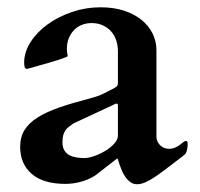

<svg xmlns="http://www.w3.org/2000/svg" viewBox="-20 -480 537 516"><path d="M237.8 -9.8Q221.7 1.5 199.7 7.8Q177.7 14.2 155.8 14.2Q96.2 14.2 65.2 -12.7Q34.2 -39.6 34.2 -85.4Q34.2 -111.8 46.1 -130.9Q58.1 -149.9 81.5 -164.6Q105 -179.2 139.4 -191.2Q173.8 -203.1 219.2 -214.8Q243.7 -221.2 258.5 -228.5Q273.4 -235.8 286.1 -242.7Q294.4 -247.1 295.7 -250.5Q296.9 -253.9 296.9 -256.8V-341.8Q296.9 -357.9 292.2 -371.8Q287.6 -385.7 278.3 -396Q269 -406.2 255.9 -412.1Q242.7 -418 226.1 -418Q211.9 -418 199.7 -413.1Q187.5 -408.2 178.7 -398.9Q169.9 -389.6 164.8 -377Q159.7 -364.3 159.7 -348.1Q159.7 -346.7 159.9 -343.8Q160.2 -340.8 160.6 -337.6Q161.1 -334.5 161.6 -332Q162.1 -329.6 162.1 -329.1Q161.6 -328.1 154.1 -325.2Q146.5 -322.3 135.5 -318.6Q124.5 -314.9 111.3 -311.3Q98.1 -307.6 86.2 -304.2Q74.2 -300.8 65.2 -298.1Q56.2 -295.4 52.7 -294.9Q47.4 -294.9 46.1 -300.5Q44.9 -306.2 44.9 -311.5Q44.9 -339.8 62 -366.7Q79.1 -393.6 107.7 -414.3Q136.2 -435.1 173.3 -447.8Q210.4 -460.4 250 -460.4Q285.2 -460.4 313 -451.4Q340.8 -442.4 360.4 -426.5Q379.9 -410.6 390.1 -389.9Q400.4 -369.1 400.4 -345.7V-112.8Q400.4 -100.1 409.9 -90.1Q419.4 -80.1 434.6 -80.1Q443.4 -80.1 450.4 -83.3Q457.5 -86.4 463.1 -90.6Q468.8 -94.7 472.7 -97.9Q476.6 -101.1 479.5 -101.1Q483.4 -101.1 483.9 -97.9Q484.4 -94.7 484.4 -92.3Q484.4 -84 482.2 -75.4Q480 -66.9 474.6 -63Q450.7 -44.9 432.1 -30.5Q413.6 -16.1 398.4 -5.9Q383.3 4.4 371.1 9.8Q358.9 15.1 348.1 15.1Q338.4 15.1 330.8 9.8Q323.2 4.4 317.6 -3.4Q312 -11.2 308.1 -20.3Q304.2 -29.3 301.5 -37.1Q298.8 -44.9 297.4 -49.8Q295.9 -54.7 294.9 -54.2ZM147.9 -97.2Q147.9 -84 153.1 -75.7Q158.2 -67.4 166.5 -63Q174.8 -58.6 185.3 -56.9Q195.8 -55.2 207 -55.2Q217.3 -55.2 232.4 -60.3Q247.6 -65.4 262 -74Q276.4 -82.5 286.6 -93.5Q296.9 -104.5 296.9 -115.7V-196.3Q296.9 -201.7 293 -201.7Q292 -201.7 291 -201.2L177.7 -148.4Q170.9 -143.6 165.3 -139.4Q159.7 -135.3 155.8 -129.6Q151.9 -124 149.9 -116.5Q147.9 -108.9 147.9 -97.2Z"/></svg>

Font: Cardo
Style: Bold
Weight: 700
Designer: David J. Perry
Foundry: David J. Perry
Version: Version 1.0011